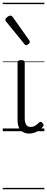

<svg xmlns="http://www.w3.org/2000/svg" viewBox="-20 -950 341 1390"><path d="M192 17Q171 17 155.5 10.5Q140 4 129 -8Q118 -20 112.5 -38.5Q107 -57 107 -82V-496Q107 -506 113 -510.5Q119 -515 132 -515Q146 -515 152.5 -510.5Q159 -506 159 -496V-94Q159 -74 163.5 -60Q168 -46 177.5 -38.5Q187 -31 202 -31Q213 -31 223 -34.5Q233 -38 243 -45.5Q253 -53 263 -63Q269 -69 275.5 -68Q282 -67 288 -59Q293 -54 295 -48Q297 -42 292 -35Q281 -20 264.5 -8Q248 4 229.5 10.5Q211 17 192 17ZM169 -623Q166 -623 162.5 -625Q159 -627 156 -632L25 -793Q22 -797 20.5 -800Q19 -803 19 -807Q19 -814 25.5 -820.5Q32 -827 40.5 -832Q49 -837 55 -837Q65 -837 72 -827L191 -659Q194 -654 195 -651.5Q196 -649 196 -647Q196 -639 186 -631Q176 -623 169 -623ZM0 410H301V420H0ZM0 -20H301V0H0ZM0 -505H301V-500H0ZM0 -930H301V-920H0Z"/></svg>

Font: Playwrite DE Grund Guides
Style: Regular
Weight: 400
Designer: Veronika Burian, José Scaglione
Foundry: TypeTogether
Version: Version 1.003